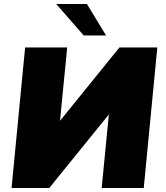

<svg xmlns="http://www.w3.org/2000/svg" viewBox="-20 -943 831 963"><path d="M769 -705 701 0H490L526 -369L227 0H38L106 -705H317L281 -337L579 -705ZM262 -923H416L512 -765H400Z"/></svg>

Font: Nunito Sans Heavy Heavy
Style: Italic
Weight: 400
Italic angle: -4.541°
Designer: Vernon Adams
Foundry: Vernon Adams
Version: Version 2.002